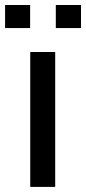

<svg xmlns="http://www.w3.org/2000/svg" viewBox="-57 -732 337 752"><path d="M159.2 0H61.5V-528.3H159.2ZM260.3 -622.1H161.6V-712.4H260.3ZM61 -622.1H-37.1V-712.4H61Z"/></svg>

Font: Franco
Style: Regular
Weight: 400
Designer: Google
Version: Version 1.200311; 2013